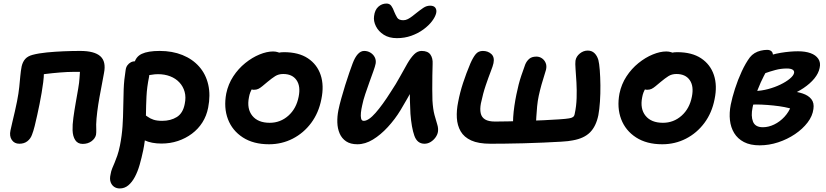

<svg xmlns="http://www.w3.org/2000/svg" viewBox="-20 -801 4653 1082"><path d="M446 10Q418 10 404 -11.5Q390 -33 389 -67Q388 -97 393.5 -137.5Q399 -178 406.5 -220.5Q414 -263 420.5 -300.5Q427 -338 428 -360Q430 -380 430.5 -395.5Q431 -411 429 -432L455 -396H395Q361 -396 318 -392.5Q275 -389 235 -384Q195 -379 168 -372L225 -451Q231 -394 223.5 -337Q216 -280 203 -215Q197 -186 190 -153.5Q183 -121 175.5 -91Q168 -61 160 -41Q152 -19 134 -5Q116 9 89 9Q61 9 46.5 -12.5Q32 -34 39 -66Q43 -86 50 -114.5Q57 -143 64 -174Q71 -205 76 -230Q85 -276 88.5 -310.5Q92 -345 94.5 -373Q97 -401 102 -427Q108 -453 122.5 -469Q137 -485 164 -492Q198 -501 244 -505.5Q290 -510 339 -512Q388 -514 432 -514Q512 -514 545.5 -484Q579 -454 566 -389Q562 -366 555 -330Q548 -294 540.5 -252.5Q533 -211 528 -171Q523 -131 522 -100Q522 -87 522.5 -70.5Q523 -54 521 -41Q516 -20 495.5 -5Q475 10 446 10Z M890 8Q834 8 794 -10.5Q754 -29 734.5 -59Q715 -89 722 -123Q725 -139 738 -151.5Q751 -164 766 -164Q780 -164 791 -157.5Q802 -151 814 -142Q826 -133 845 -126.5Q864 -120 894 -120Q942 -120 976.5 -141.5Q1011 -163 1021 -215Q1029 -253 1020.5 -283.5Q1012 -314 991 -336.5Q970 -359 939 -371Q908 -383 870 -383Q852 -383 833 -379.5Q814 -376 791 -376Q774 -376 760 -385Q746 -394 739 -409Q732 -424 736 -441Q744 -481 779 -497.5Q814 -514 880 -514Q951 -514 1008 -491Q1065 -468 1102.5 -425.5Q1140 -383 1153.5 -324Q1167 -265 1153 -194Q1144 -148 1120.5 -111Q1097 -74 1061.5 -47.5Q1026 -21 982.5 -6.5Q939 8 890 8ZM655 261Q637 261 623.5 252Q610 243 603.5 225.5Q597 208 603 182Q606 163 612.5 147.5Q619 132 626 115.5Q633 99 641 76Q649 53 656 19Q667 -37 670.5 -89.5Q674 -142 674.5 -194Q675 -246 677 -298.5Q679 -351 688 -406Q690 -422 698 -433Q706 -444 717.5 -450Q729 -456 744 -456Q768 -456 787 -444Q806 -432 815.5 -412.5Q825 -393 820 -368Q808 -310 805.5 -257.5Q803 -205 802.5 -156Q802 -107 800 -57Q798 -7 787 46Q778 89 767 127.5Q756 166 740 196Q724 226 703 243.5Q682 261 655 261Z M1496 12Q1408 12 1348.5 -26.5Q1289 -65 1264.5 -129.5Q1240 -194 1255 -274Q1266 -327 1294.5 -370.5Q1323 -414 1362 -445.5Q1401 -477 1442.5 -494Q1484 -511 1519 -511Q1534 -511 1547.5 -506.5Q1561 -502 1569 -492Q1577 -482 1574 -465Q1567 -435 1550 -411.5Q1533 -388 1491 -373Q1463 -362 1440.5 -344.5Q1418 -327 1403 -304.5Q1388 -282 1383 -253Q1370 -188 1402 -148.5Q1434 -109 1500 -109Q1560 -109 1605 -149Q1650 -189 1663 -256Q1675 -315 1651 -349.5Q1627 -384 1576 -384Q1550 -384 1531 -372Q1512 -360 1488 -340Q1470 -325 1458 -315Q1446 -305 1435.5 -300Q1425 -295 1410 -295Q1394 -295 1381.5 -310Q1369 -325 1375 -358Q1381 -385 1401.5 -411.5Q1422 -438 1452 -459.5Q1482 -481 1515.5 -494Q1549 -507 1580 -507Q1663 -507 1715 -472.5Q1767 -438 1787 -378.5Q1807 -319 1791 -242Q1776 -165 1733.5 -108Q1691 -51 1629.5 -19.5Q1568 12 1496 12Z M2217 -586Q2173 -586 2143 -605Q2113 -624 2098.5 -653Q2084 -682 2088 -710Q2092 -745 2112 -763Q2132 -781 2158 -781Q2176 -781 2185.5 -767.5Q2195 -754 2202 -734Q2209 -717 2218 -702Q2227 -687 2253 -687Q2266 -687 2278.5 -693.5Q2291 -700 2304 -710Q2317 -720 2328 -729Q2348 -745 2366 -757Q2384 -769 2404 -769Q2425 -769 2433.5 -757Q2442 -745 2438 -727Q2433 -706 2414.5 -681.5Q2396 -657 2366 -635Q2336 -613 2298 -599.5Q2260 -586 2217 -586ZM1994 12Q1955 12 1930.5 -4.5Q1906 -21 1894 -49Q1882 -77 1881 -111Q1880 -145 1887 -180Q1893 -210 1903.5 -247Q1914 -284 1925.5 -321.5Q1937 -359 1948.5 -391.5Q1960 -424 1967 -443Q1980 -478 1996.5 -496Q2013 -514 2032 -514Q2052 -514 2068 -504Q2084 -494 2092 -478Q2100 -462 2097 -443Q2094 -427 2084 -399.5Q2074 -372 2062 -338.5Q2050 -305 2038.5 -271Q2027 -237 2021 -207Q2016 -186 2014 -166Q2012 -146 2015 -133Q2018 -120 2030 -120Q2057 -120 2096.5 -165Q2136 -210 2182 -283Q2212 -328 2234.5 -369.5Q2257 -411 2276 -443.5Q2295 -476 2314 -495Q2333 -514 2356 -514Q2391 -514 2405.5 -493.5Q2420 -473 2418 -440Q2417 -414 2416.5 -375.5Q2416 -337 2416 -299Q2416 -261 2417 -235Q2420 -185 2428.5 -153.5Q2437 -122 2444 -100Q2451 -78 2448 -58Q2445 -41 2433.5 -25.5Q2422 -10 2406 -0.5Q2390 9 2372 9Q2331 9 2315 -36.5Q2299 -82 2293 -160Q2291 -197 2290 -236Q2289 -275 2290 -313Q2291 -351 2293 -384L2339 -363Q2325 -335 2302 -293Q2279 -251 2237 -180Q2206 -129 2165.5 -85Q2125 -41 2081.5 -14.5Q2038 12 1994 12Z M2744 9Q2676 9 2635.5 -9.5Q2595 -28 2576 -61Q2557 -94 2554.5 -136.5Q2552 -179 2562 -227Q2572 -280 2589.5 -333.5Q2607 -387 2631 -444Q2646 -478 2661 -496Q2676 -514 2701 -514Q2730 -514 2749 -496.5Q2768 -479 2761 -445Q2758 -430 2745.5 -398Q2733 -366 2717.5 -320.5Q2702 -275 2690 -218Q2684 -186 2689 -163Q2694 -140 2713.5 -128Q2733 -116 2770 -116Q2798 -116 2844 -117Q2890 -118 2942 -119.5Q2994 -121 3044.5 -123.5Q3095 -126 3132.5 -128.5Q3170 -131 3187 -134Q3201 -136 3209 -141.5Q3217 -147 3219 -161Q3228 -202 3229.5 -248Q3231 -294 3228.5 -336.5Q3226 -379 3223.5 -411.5Q3221 -444 3223 -459Q3227 -483 3247.5 -499.5Q3268 -516 3292 -516Q3315 -516 3330 -501.5Q3345 -487 3352 -463Q3357 -444 3360 -405.5Q3363 -367 3363.5 -320Q3364 -273 3361 -228.5Q3358 -184 3352 -152Q3339 -89 3305 -55Q3271 -21 3208 -10Q3186 -5 3142 -2.5Q3098 0 3042.5 2.5Q2987 5 2930 6.5Q2873 8 2824 8.5Q2775 9 2744 9ZM2926 -36Q2906 -36 2890.5 -48.5Q2875 -61 2872 -83Q2870 -108 2872 -140Q2874 -172 2879 -205.5Q2884 -239 2890 -268Q2902 -328 2917.5 -374Q2933 -420 2940 -438Q2948 -457 2962.5 -469.5Q2977 -482 3003 -482Q3020 -482 3034 -472.5Q3048 -463 3055 -446.5Q3062 -430 3057 -408Q3055 -399 3047.5 -376.5Q3040 -354 3031.5 -323.5Q3023 -293 3016 -261Q3010 -233 3007 -202Q3004 -171 3002.5 -143.5Q3001 -116 3000 -98Q2998 -82 2986 -67.5Q2974 -53 2958 -44.5Q2942 -36 2926 -36Z M3712 12Q3624 12 3564.5 -26.5Q3505 -65 3480.5 -129.5Q3456 -194 3471 -274Q3482 -327 3510.5 -370.5Q3539 -414 3578 -445.5Q3617 -477 3658.5 -494Q3700 -511 3735 -511Q3750 -511 3763.5 -506.5Q3777 -502 3785 -492Q3793 -482 3790 -465Q3783 -435 3766 -411.5Q3749 -388 3707 -373Q3679 -362 3656.5 -344.5Q3634 -327 3619 -304.5Q3604 -282 3599 -253Q3586 -188 3618 -148.5Q3650 -109 3716 -109Q3776 -109 3821 -149Q3866 -189 3879 -256Q3891 -315 3867 -349.5Q3843 -384 3792 -384Q3766 -384 3747 -372Q3728 -360 3704 -340Q3686 -325 3674 -315Q3662 -305 3651.5 -300Q3641 -295 3626 -295Q3610 -295 3597.5 -310Q3585 -325 3591 -358Q3597 -385 3617.5 -411.5Q3638 -438 3668 -459.5Q3698 -481 3731.5 -494Q3765 -507 3796 -507Q3879 -507 3931 -472.5Q3983 -438 4003 -378.5Q4023 -319 4007 -242Q3992 -165 3949.5 -108Q3907 -51 3845.5 -19.5Q3784 12 3712 12Z M4261 18Q4208 18 4172.5 -0.5Q4137 -19 4117.5 -51Q4098 -83 4093.5 -124Q4089 -165 4098 -211Q4106 -251 4122 -301Q4138 -351 4160 -398.5Q4182 -446 4206 -478Q4217 -492 4232.5 -501.5Q4248 -511 4267 -515.5Q4286 -520 4303 -520Q4321 -520 4330 -509.5Q4339 -499 4334 -476Q4331 -459 4317 -433.5Q4303 -408 4285 -373.5Q4267 -339 4249.5 -294.5Q4232 -250 4221 -195Q4211 -147 4223.5 -115.5Q4236 -84 4279 -84Q4311 -84 4343 -99.5Q4375 -115 4400.5 -142.5Q4426 -170 4439 -205L4447 -185Q4430 -192 4401 -197.5Q4372 -203 4338 -206.5Q4304 -210 4271 -211.5Q4238 -213 4213 -211L4234 -288Q4271 -289 4308.5 -299Q4346 -309 4378 -324.5Q4410 -340 4431 -357.5Q4452 -375 4455 -390Q4457 -402 4446.5 -408.5Q4436 -415 4414 -415Q4381 -415 4349.5 -406.5Q4318 -398 4289 -387.5Q4260 -377 4233 -370Q4214 -368 4203.5 -379Q4193 -390 4196 -408Q4201 -430 4222 -446.5Q4243 -463 4269 -471Q4328 -495 4380.5 -503.5Q4433 -512 4477 -512Q4518 -512 4547.5 -501.5Q4577 -491 4591.5 -469.5Q4606 -448 4599 -418Q4593 -388 4569.5 -359Q4546 -330 4508 -304.5Q4470 -279 4421 -260Q4372 -241 4314 -231L4340 -291Q4387 -291 4429 -288Q4471 -285 4503.5 -274Q4536 -263 4552.5 -242Q4569 -221 4564 -187Q4559 -147 4531 -110.5Q4503 -74 4460 -45Q4417 -16 4365.5 1Q4314 18 4261 18Z"/></svg>

Font: Shantell Sans SemiBold
Style: Italic
Weight: 600
Italic angle: -11°
Designer: Stephen Nixon, Anya Danilova, Shantell Martin
Foundry: Arrow Type
Version: Version 1.011;[c5ecc13dd]